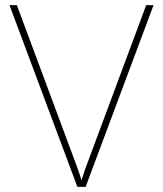

<svg xmlns="http://www.w3.org/2000/svg" viewBox="-20 -731 637 751"><path d="M298.8 -26.4 284.7 -69.3 45.9 -710.9H17.1L282.7 0H314.9L580.6 -710.9H551.8L313 -69.3Z"/></svg>

Font: Vazirmatn Thin
Style: Regular
Weight: 100
Designer: Saber Rastikerdar
Foundry: Saber Rastikerdar
Version: Version 33.003